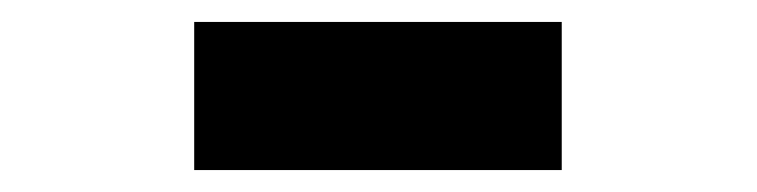

<svg xmlns="http://www.w3.org/2000/svg" viewBox="-20 -395 690 175"><path d="M157 -240V-375H492V-240Z"/></svg>

Font: Azeret Mono Thin
Style: Bold
Weight: 700
Version: Version 1.002